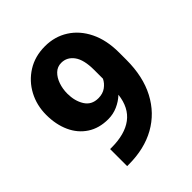

<svg xmlns="http://www.w3.org/2000/svg" viewBox="-202 -847 980 980"><g transform="rotate(-45 288.5 -356.5)"><path d="M147.9 -114.7H157.7Q254.9 -114.7 309.6 -155.8Q364.3 -196.8 374 -280.8Q349.1 -257.3 317.1 -243.2Q285.2 -229 249 -229Q183.6 -229 136.7 -259.8Q89.8 -290.5 65.2 -344.7Q40.5 -398.9 40.5 -468.8Q40.5 -537.6 71 -595Q101.6 -652.3 156.5 -686.8Q211.4 -721.2 283.7 -721.2Q354 -721.2 409.4 -686Q464.8 -650.9 496.8 -585.7Q528.8 -520.5 528.8 -430.7V-377.9Q528.8 -257.3 483.2 -170.7Q437.5 -84 354.7 -37.8Q272 8.3 160.2 8.3H147.9ZM193.4 -469.2Q193.4 -416 217 -378.2Q240.7 -340.3 289.1 -340.3Q321.3 -340.3 343.3 -356.2Q365.2 -372.1 376 -394.5V-458Q376 -531.2 350.1 -566.9Q324.2 -602.5 282.7 -602.5Q254.4 -602.5 234.4 -583.3Q214.4 -564 203.9 -533.4Q193.4 -502.9 193.4 -469.2Z"/></g></svg>

Font: Vazirmatn RD UI ExtraBold
Style: Regular
Weight: 800
Designer: Saber Rastikerdar
Foundry: Saber Rastikerdar
Version: Version 33.003